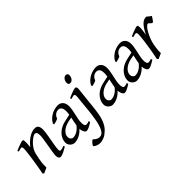

<svg xmlns="http://www.w3.org/2000/svg" viewBox="3 -1388 2368 2368"><g transform="rotate(-45 1187.0 -203.5)"><path d="M475.1 -35.2Q430.7 -8.8 399.7 5.6Q368.7 20 350.1 20Q333 20 323.5 4.6Q314 -10.7 314 -37.1Q314 -45.9 317.1 -68.6Q320.3 -91.3 325.2 -121.6Q330.1 -151.9 335.9 -186Q341.8 -220.2 346.7 -251Q351.6 -281.7 354.7 -306.2Q357.9 -330.6 357.9 -341.8Q357.9 -378.9 350.1 -393.6Q342.3 -408.2 320.8 -408.2Q314.5 -408.2 298.6 -400.4Q282.7 -392.6 262.7 -377Q242.7 -361.3 220.9 -337.9Q199.2 -314.5 181.2 -283.2Q167.5 -259.8 158.9 -227.1Q150.4 -194.3 142.1 -147Q134.3 -103.5 132.1 -72.3Q129.9 -41 130.9 -12.2Q124.5 -8.8 115 -4.6Q105.5 -0.5 95.5 3.9Q85.4 8.3 76.2 12.5Q66.9 16.6 61 20L44.9 4.9Q51.8 -27.3 58.3 -64.9Q64.9 -102.5 71 -140.4Q77.1 -178.2 82.5 -215.1Q87.9 -252 91.8 -283Q95.7 -314 97.9 -337.4Q100.1 -360.8 100.1 -372.1Q100.1 -383.3 98.9 -389.9Q97.7 -396.5 95.5 -399.7Q93.3 -402.8 89.8 -403.8Q86.4 -404.8 82 -404.8Q77.6 -404.8 69.1 -402.8Q60.5 -400.9 51.8 -398.4Q41.5 -395.5 29.8 -392.1L22.9 -411.1Q43.5 -419.9 64.2 -428.2Q85 -436.5 103 -442.9Q121.1 -449.2 134.5 -453.1Q147.9 -457 153.8 -457Q160.6 -457 164.6 -454.8Q168.5 -452.6 170.2 -446.8Q171.9 -440.9 172.4 -430.2Q172.9 -419.4 172.9 -401.9Q172.9 -396.5 172.4 -387.2Q171.9 -377.9 171.1 -367.4Q170.4 -356.9 169.4 -346.9Q168.5 -336.9 168 -331.1Q194.3 -364.3 221.2 -388.2Q248 -412.1 273.9 -427.5Q299.8 -442.9 324 -450Q348.1 -457 370.1 -457Q385.3 -457 397.2 -452.6Q409.2 -448.2 417 -438.2Q424.8 -428.2 429 -411.9Q433.1 -395.5 433.1 -372.1Q433.1 -355 429.9 -329.6Q426.8 -304.2 421.9 -274.7Q417 -245.1 411.1 -213.9Q405.3 -182.6 400.4 -154.3Q395.5 -126 392.3 -102.8Q389.2 -79.6 389.2 -65.9Q389.2 -49.3 393.6 -43.2Q397.9 -37.1 406.7 -37.1Q418 -37.1 432.6 -41Q447.3 -44.9 467.8 -53.2Z M760.7 -117.7Q764.6 -144.5 771 -173.6Q777.3 -202.6 783.2 -231.9L726.1 -221.2Q705.6 -216.8 680.4 -207Q655.3 -197.3 633.3 -181.2Q611.3 -165 596.7 -142.8Q582 -120.6 582 -91.8Q582 -77.6 586.9 -67.6Q591.8 -57.6 598.4 -51.3Q605 -44.9 612.3 -42Q619.6 -39.1 625 -39.1Q636.2 -39.1 651.9 -42Q667.5 -44.9 685.3 -53.5Q703.1 -62 722.4 -77.4Q741.7 -92.8 760.7 -117.7ZM910.2 -28.8Q873.5 -5.4 847.4 7.3Q821.3 20 803.2 20Q794.9 20 787.1 14.4Q779.3 8.8 772.9 -2Q766.6 -12.7 762.2 -28.1Q757.8 -43.5 756.8 -62.5Q735.4 -38.1 712.6 -22Q689.9 -5.9 668.2 3.4Q646.5 12.7 627.4 16.4Q608.4 20 595.2 20Q581.1 20 566.7 13.9Q552.2 7.8 540.3 -3.2Q528.3 -14.2 520.8 -28.6Q513.2 -43 513.2 -60.1Q513.2 -100.6 529.1 -132.8Q544.9 -165 570.6 -189.2Q596.2 -213.4 627.7 -229Q659.2 -244.6 690.9 -252L790.5 -273.9Q795.9 -305.2 795.9 -331.1Q795.9 -348.1 793 -363.3Q790 -378.4 783.4 -389.6Q776.9 -400.9 765.4 -407.5Q753.9 -414.1 737.3 -414.1Q721.7 -414.1 707.8 -408.7Q693.8 -403.3 682.9 -394.3Q671.9 -385.3 664.1 -373.5Q656.2 -361.8 653.3 -349.1Q652.3 -346.2 644 -341.8Q635.7 -337.4 624 -333.5Q612.3 -329.6 598.9 -326.4Q585.4 -323.2 575.2 -321.8L571.3 -339.8Q587.9 -371.6 612.5 -394Q637.2 -416.5 664.8 -430.4Q692.4 -444.3 720.7 -450.7Q749 -457 772.9 -457Q794.9 -457 812 -448.7Q829.1 -440.4 840.8 -426.3Q852.5 -412.1 858.4 -392.6Q864.3 -373 864.3 -351.1Q864.3 -322.8 858.9 -291.5Q853.5 -260.3 846.7 -229.2Q839.8 -198.2 833.7 -169.7Q827.6 -141.1 826.2 -118.2Q824.2 -96.7 825.7 -81.5Q827.1 -66.4 831.1 -56.6Q835 -46.9 840.8 -42.5Q846.7 -38.1 854 -38.1Q867.7 -38.1 879.9 -40.8Q892.1 -43.5 903.3 -48.8Z M1097.2 -424.8Q1097.2 -419.4 1095.9 -406Q1094.7 -392.6 1092.8 -374.5Q1090.8 -356.4 1088.6 -335.7Q1086.4 -314.9 1084.2 -295.2Q1082 -275.4 1080.1 -258.5Q1078.1 -241.7 1077.1 -231Q1075.2 -213.9 1073.2 -192.1Q1071.3 -170.4 1068.4 -145Q1065.4 -119.6 1062 -91.1Q1058.6 -62.5 1053.7 -32.2Q1043.9 24.9 1029.5 63.7Q1015.1 102.5 998 129.2Q981 155.8 961.7 173.6Q942.4 191.4 922.4 207Q909.2 217.3 893.6 224.4Q877.9 231.4 862.8 235.8Q847.7 240.2 834.5 242.2Q821.3 244.1 812.5 244.1Q798.8 244.1 783.7 240.2Q768.6 236.3 755.9 230.5Q743.2 224.6 734.9 218.3Q726.6 211.9 726.6 207Q726.6 200.7 732.9 190.4Q739.3 180.2 748 170.7Q756.8 161.1 765.9 154.1Q774.9 147 779.8 147Q783.7 147 789.6 153.3Q795.4 159.7 805.2 167Q814.9 174.3 829.6 180.7Q844.2 187 865.7 187Q907.2 187 934.1 136.7Q960.9 86.4 976.6 -5.4Q982.9 -41.5 987.3 -74.2Q991.7 -106.9 994.6 -134.8Q997.6 -162.6 999.5 -184.3Q1001.5 -206.1 1002.9 -220.2Q1003.4 -228 1004.9 -241Q1006.3 -253.9 1007.8 -268.8Q1009.3 -283.7 1011 -299.6Q1012.7 -315.4 1014.2 -329.6Q1015.6 -343.8 1016.4 -354.7Q1017.1 -365.7 1017.1 -371.1Q1017.1 -382.3 1015.6 -388.9Q1014.2 -395.5 1011.5 -398.7Q1008.8 -401.9 1005.1 -402.8Q1001.5 -403.8 997.1 -403.8Q992.7 -403.8 984.6 -402.1Q976.6 -400.4 968.3 -397.9Q959 -395.5 948.2 -392.1L940.9 -410.2Q961.4 -419.4 981.9 -428Q1002.4 -436.5 1020 -442.9Q1037.6 -449.2 1050.8 -453.1Q1064 -457 1069.8 -457Q1083.5 -457 1090.3 -451.2Q1097.2 -445.3 1097.2 -424.8ZM1137.7 -616.2Q1137.7 -602.5 1133.3 -589.1Q1128.9 -575.7 1120.8 -564.7Q1112.8 -553.7 1101.6 -546.9Q1090.3 -540 1076.7 -540Q1045.4 -540 1045.4 -574.2Q1045.4 -587.4 1049.6 -600.8Q1053.7 -614.3 1061.5 -625.5Q1069.3 -636.7 1080.3 -643.8Q1091.3 -650.9 1105.5 -650.9Q1120.6 -650.9 1129.2 -641.8Q1137.7 -632.8 1137.7 -616.2Z M1425.8 -117.7Q1429.7 -144.5 1436 -173.6Q1442.4 -202.6 1448.2 -231.9L1391.1 -221.2Q1370.6 -216.8 1345.5 -207Q1320.3 -197.3 1298.3 -181.2Q1276.4 -165 1261.7 -142.8Q1247.1 -120.6 1247.1 -91.8Q1247.1 -77.6 1252 -67.6Q1256.8 -57.6 1263.4 -51.3Q1270 -44.9 1277.3 -42Q1284.7 -39.1 1290 -39.1Q1301.3 -39.1 1316.9 -42Q1332.5 -44.9 1350.3 -53.5Q1368.2 -62 1387.5 -77.4Q1406.7 -92.8 1425.8 -117.7ZM1575.2 -28.8Q1538.6 -5.4 1512.5 7.3Q1486.3 20 1468.3 20Q1460 20 1452.1 14.4Q1444.3 8.8 1438 -2Q1431.6 -12.7 1427.2 -28.1Q1422.9 -43.5 1421.9 -62.5Q1400.4 -38.1 1377.7 -22Q1355 -5.9 1333.3 3.4Q1311.5 12.7 1292.5 16.4Q1273.4 20 1260.3 20Q1246.1 20 1231.7 13.9Q1217.3 7.8 1205.3 -3.2Q1193.4 -14.2 1185.8 -28.6Q1178.2 -43 1178.2 -60.1Q1178.2 -100.6 1194.1 -132.8Q1210 -165 1235.6 -189.2Q1261.2 -213.4 1292.7 -229Q1324.2 -244.6 1356 -252L1455.6 -273.9Q1460.9 -305.2 1460.9 -331.1Q1460.9 -348.1 1458 -363.3Q1455.1 -378.4 1448.5 -389.6Q1441.9 -400.9 1430.4 -407.5Q1418.9 -414.1 1402.3 -414.1Q1386.7 -414.1 1372.8 -408.7Q1358.9 -403.3 1347.9 -394.3Q1336.9 -385.3 1329.1 -373.5Q1321.3 -361.8 1318.4 -349.1Q1317.4 -346.2 1309.1 -341.8Q1300.8 -337.4 1289.1 -333.5Q1277.3 -329.6 1263.9 -326.4Q1250.5 -323.2 1240.2 -321.8L1236.3 -339.8Q1252.9 -371.6 1277.6 -394Q1302.2 -416.5 1329.8 -430.4Q1357.4 -444.3 1385.7 -450.7Q1414.1 -457 1438 -457Q1460 -457 1477.1 -448.7Q1494.1 -440.4 1505.9 -426.3Q1517.6 -412.1 1523.4 -392.6Q1529.3 -373 1529.3 -351.1Q1529.3 -322.8 1523.9 -291.5Q1518.6 -260.3 1511.7 -229.2Q1504.9 -198.2 1498.8 -169.7Q1492.7 -141.1 1491.2 -118.2Q1489.3 -96.7 1490.7 -81.5Q1492.2 -66.4 1496.1 -56.6Q1500 -46.9 1505.9 -42.5Q1511.7 -38.1 1519 -38.1Q1532.7 -38.1 1544.9 -40.8Q1557.1 -43.5 1568.4 -48.8Z M1845.7 -117.7Q1849.6 -144.5 1856 -173.6Q1862.3 -202.6 1868.2 -231.9L1811 -221.2Q1790.5 -216.8 1765.4 -207Q1740.2 -197.3 1718.3 -181.2Q1696.3 -165 1681.6 -142.8Q1667 -120.6 1667 -91.8Q1667 -77.6 1671.9 -67.6Q1676.8 -57.6 1683.3 -51.3Q1689.9 -44.9 1697.3 -42Q1704.6 -39.1 1710 -39.1Q1721.2 -39.1 1736.8 -42Q1752.4 -44.9 1770.3 -53.5Q1788.1 -62 1807.4 -77.4Q1826.7 -92.8 1845.7 -117.7ZM1995.1 -28.8Q1958.5 -5.4 1932.4 7.3Q1906.2 20 1888.2 20Q1879.9 20 1872.1 14.4Q1864.3 8.8 1857.9 -2Q1851.6 -12.7 1847.2 -28.1Q1842.8 -43.5 1841.8 -62.5Q1820.3 -38.1 1797.6 -22Q1774.9 -5.9 1753.2 3.4Q1731.4 12.7 1712.4 16.4Q1693.4 20 1680.2 20Q1666 20 1651.6 13.9Q1637.2 7.8 1625.2 -3.2Q1613.3 -14.2 1605.7 -28.6Q1598.1 -43 1598.1 -60.1Q1598.1 -100.6 1614 -132.8Q1629.9 -165 1655.5 -189.2Q1681.2 -213.4 1712.6 -229Q1744.1 -244.6 1775.9 -252L1875.5 -273.9Q1880.9 -305.2 1880.9 -331.1Q1880.9 -348.1 1877.9 -363.3Q1875 -378.4 1868.4 -389.6Q1861.8 -400.9 1850.3 -407.5Q1838.9 -414.1 1822.3 -414.1Q1806.6 -414.1 1792.7 -408.7Q1778.8 -403.3 1767.8 -394.3Q1756.8 -385.3 1749 -373.5Q1741.2 -361.8 1738.3 -349.1Q1737.3 -346.2 1729 -341.8Q1720.7 -337.4 1709 -333.5Q1697.3 -329.6 1683.8 -326.4Q1670.4 -323.2 1660.2 -321.8L1656.2 -339.8Q1672.9 -371.6 1697.5 -394Q1722.2 -416.5 1749.8 -430.4Q1777.3 -444.3 1805.7 -450.7Q1834 -457 1857.9 -457Q1879.9 -457 1897 -448.7Q1914.1 -440.4 1925.8 -426.3Q1937.5 -412.1 1943.4 -392.6Q1949.2 -373 1949.2 -351.1Q1949.2 -322.8 1943.8 -291.5Q1938.5 -260.3 1931.6 -229.2Q1924.8 -198.2 1918.7 -169.7Q1912.6 -141.1 1911.1 -118.2Q1909.2 -96.7 1910.6 -81.5Q1912.1 -66.4 1916 -56.6Q1919.9 -46.9 1925.8 -42.5Q1931.6 -38.1 1939 -38.1Q1952.6 -38.1 1964.8 -40.8Q1977.1 -43.5 1988.3 -48.8Z M2374 -415Q2368.2 -407.2 2361.1 -396Q2354 -384.8 2346.9 -374.3Q2339.8 -363.8 2333.5 -356.4Q2327.1 -349.1 2322.3 -349.1Q2313 -349.1 2306.4 -354.5Q2299.8 -359.9 2294.2 -366Q2288.6 -372.1 2283 -377.4Q2277.3 -382.8 2270 -382.8Q2257.3 -382.8 2240.5 -365.5Q2223.6 -348.1 2206.8 -320.1Q2189.9 -292 2174.6 -257.1Q2159.2 -222.2 2148.9 -187Q2143.6 -168.5 2139.4 -146.2Q2135.3 -124 2132.1 -100.6Q2128.9 -77.1 2127.4 -54.4Q2126 -31.7 2127 -12.2Q2120.6 -8.8 2111.1 -4.6Q2101.6 -0.5 2091.6 3.9Q2081.5 8.3 2072.3 12.5Q2063 16.6 2057.1 20L2041 4.9Q2048.3 -29.8 2055.2 -66.9Q2062 -104 2068.1 -140.9Q2074.2 -177.7 2079.3 -212.9Q2084.5 -248 2088.1 -278.3Q2091.8 -308.6 2094 -332.5Q2096.2 -356.4 2096.2 -371.1Q2096.2 -382.3 2094.5 -388.9Q2092.8 -395.5 2090.1 -398.7Q2087.4 -401.9 2083.7 -402.8Q2080.1 -403.8 2076.2 -403.8Q2071.3 -403.8 2063 -402.1Q2054.7 -400.4 2046.4 -397.9Q2036.6 -395.5 2025.9 -392.1L2019 -410.2Q2039.6 -419.4 2060.3 -428Q2081.1 -436.5 2099.1 -442.9Q2117.2 -449.2 2130.6 -453.1Q2144 -457 2149.9 -457Q2156.7 -457 2160.6 -454.6Q2164.6 -452.1 2166.3 -446Q2168 -439.9 2168.5 -429Q2168.9 -418 2168.9 -400.9Q2168.9 -395.5 2167.5 -382.8Q2166 -370.1 2164.1 -355.2Q2162.1 -340.3 2159.9 -325.7Q2157.7 -311 2156.2 -301.8Q2179.7 -350.1 2200.7 -380.4Q2221.7 -410.6 2240.5 -427.7Q2259.3 -444.8 2276.4 -450.9Q2293.5 -457 2309.1 -457Q2317.9 -457 2325 -452.1Q2332 -447.3 2339.4 -440.4Q2346.7 -433.6 2355 -426.5Q2363.3 -419.4 2374 -415Z"/></g></svg>

Font: Gentium Plus Phon
Style: Italic
Weight: 400
Italic angle: -8°
Designer: J. Victor Gaultney, Annie Olsen, Iska Routamaa, Becca Hirsbrunner
Foundry: SIL International
Version: Version 5.000